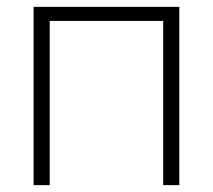

<svg xmlns="http://www.w3.org/2000/svg" viewBox="-20 -540 621 560"><path d="M78 -520H503V0H456V-479H125V0H78Z"/></svg>

Font: Mplus 1p Light
Style: Regular
Weight: 300
Version: Version 1.061